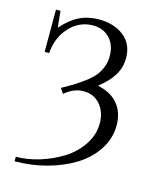

<svg xmlns="http://www.w3.org/2000/svg" viewBox="-113 -755 735 904"><g transform="rotate(15 255.0 -303.0)"><path d="M45.4 71.3V49.3Q100.6 49.3 160.2 31Q219.7 12.7 270.5 -19Q321.3 -50.8 354 -99.6Q386.7 -148.4 386.7 -204.1Q386.7 -259.3 356 -295.4Q325.2 -331.5 274.9 -331.5Q227.5 -331.5 183.6 -294.4L166.5 -318.8Q204.1 -339.8 228.5 -355Q252.9 -370.1 278.3 -389.9Q303.7 -409.7 317.9 -428.2Q332 -446.8 341.1 -470.7Q350.1 -494.6 350.1 -521.5Q350.1 -577.1 318.8 -609.6Q287.6 -642.1 237.8 -642.1Q170.9 -642.1 123.5 -590.8Q76.2 -539.6 70.8 -462.9H48.8V-668.9H70.8L79.1 -588.9Q120.1 -635.7 162.6 -656.2Q205.1 -676.8 257.3 -676.8Q331.5 -676.8 379.2 -639.2Q426.8 -601.6 426.8 -532.7Q426.8 -488.3 403.8 -450Q380.9 -411.6 332.5 -374Q398.4 -360.4 432.1 -319.3Q465.8 -278.3 465.8 -215.3Q465.8 -151.9 430.2 -97.2Q394.5 -42.5 335.7 -6.1Q276.9 30.3 201.4 50.8Q126 71.3 45.4 71.3Z"/></g></svg>

Font: Elstob Light
Style: Regular
Weight: 300
Designer: Peter S. Baker
Version: Version 1.015